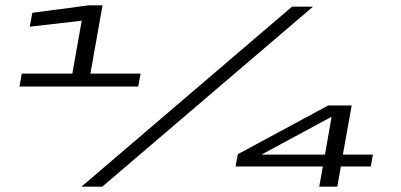

<svg xmlns="http://www.w3.org/2000/svg" viewBox="-20 -699 1500 719"><path d="M53 -375H497.5L506.5 -423.5H318.5L364 -679H311.5L101 -651L91.5 -599L286 -621.5L251 -423.5H61.5ZM285 0H363L1152 -674H1073.5ZM1175.5 0H1243L1256.5 -75.5H1368.5L1376.5 -120H1264L1297 -304H1209L870.5 -121.5L862 -75.5H1189ZM959 -120 1218.5 -260H1221.5L1197 -120Z"/></svg>

Font: Anybody ExtraExpanded Medium
Style: Italic
Weight: 500
Width: 8
Italic angle: -10°
Version: Version 1.113;gftools[0.9.25]